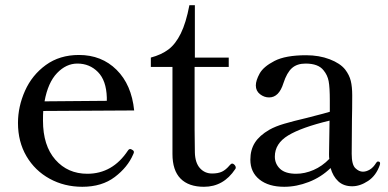

<svg xmlns="http://www.w3.org/2000/svg" viewBox="-20 -703 1488 737"><path d="M494 -119Q494 -116 491 -110Q470 -61 420.5 -23.5Q371 14 296 14Q227 14 170.5 -17Q114 -48 81.5 -103.5Q49 -159 49 -231Q49 -294 76 -354.5Q103 -415 156 -453.5Q209 -492 283 -492Q370 -492 427.5 -435Q485 -378 495 -279L146 -277Q145 -265 145 -240Q145 -144 192.5 -90Q240 -36 315 -36Q412 -36 471 -125Q475 -131 480 -131Q483 -131 489 -127Q494 -124 494 -119ZM151 -314 390 -316V-329Q388 -394 356 -426.5Q324 -459 277 -459Q234 -459 199 -422.5Q164 -386 151 -314Z M642 -112V-446H559V-482Q600 -493 627 -513.5Q654 -534 674 -574.5Q694 -615 707 -683H728V-482H858V-446H727V-205L728 -118Q729 -78 747.5 -57.5Q766 -37 794 -37Q817 -37 832 -44Q847 -51 862 -69Q867 -75 871 -75Q876 -75 880.5 -70Q885 -65 885 -60Q885 -56 883 -54Q838 14 763 14Q704 14 673 -17.5Q642 -49 642 -112Z M1439 -76 1438 -70Q1424 -29 1393 -8.5Q1362 12 1332 12Q1299 12 1278.5 -7Q1258 -26 1249 -58Q1213 -23 1165.5 -4.5Q1118 14 1071 14Q1011 14 976 -14Q941 -42 941 -90Q941 -128 958.5 -155.5Q976 -183 1014 -205Q1037 -218 1071 -228Q1105 -238 1156 -250Q1174 -255 1196.5 -260.5Q1219 -266 1246 -274V-317Q1246 -368 1241.5 -391.5Q1237 -415 1222 -433Q1202 -459 1153 -459Q1120 -459 1100.5 -441.5Q1081 -424 1068 -384Q1051 -329 1013 -329Q994 -329 978 -341.5Q962 -354 962 -375Q962 -394 976.5 -420.5Q991 -447 1033.5 -469Q1076 -491 1155 -491Q1205 -491 1245.5 -475.5Q1286 -460 1305 -436Q1321 -415 1326.5 -392.5Q1332 -370 1332 -337Q1332 -282 1331 -245L1330 -113Q1330 -71 1344 -57.5Q1358 -44 1373 -44Q1386 -44 1399.5 -52Q1413 -60 1424 -78Q1427 -83 1431 -83Q1439 -83 1439 -76ZM1244 -93Q1243 -99 1243 -111L1245 -240Q1137 -214 1086 -183Q1035 -152 1035 -102Q1035 -74 1055 -55Q1075 -36 1117 -36Q1150 -36 1183.5 -50.5Q1217 -65 1244 -93Z"/></svg>

Font: Shippori Mincho Medium
Style: Regular
Weight: 500
Designer: FONTDASU
Foundry: FONTDASU / Google Inc. / but / Adobe
Version: Version 3.110; ttfautohint (v1.8.3)